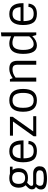

<svg xmlns="http://www.w3.org/2000/svg" viewBox="1546 -2354 1041 4173"><g transform="rotate(-90 2066.5 -267.5)"><path d="M181 -198 136 -154Q113 -132 113 -104Q113 -67 159 -67H383Q456 -67 497.5 -28.5Q539 10 539 66.5Q539 123 517 156.5Q495 190 454 206Q383 233 270 233Q157 233 95.5 203.5Q34 174 34 104.5Q34 35 94 -8Q37 -30 37 -94Q37 -142 79 -184L127 -232Q74 -284 74 -383Q74 -463 115 -520Q137 -550 180.5 -568Q224 -586 281.5 -586Q339 -586 379 -572H530V-515H459Q497 -463 497 -383Q497 -303 456 -246Q434 -216 390.5 -198Q347 -180 287 -180Q227 -180 181 -198ZM285.5 -524Q157 -524 157 -383Q157 -242 285.5 -242Q414 -242 414 -383Q414 -524 285.5 -524ZM451 73Q451 34 422.5 17Q394 0 356 0H156Q115 33 115 82.5Q115 132 156 148Q197 164 283.5 164Q370 164 410.5 146.5Q451 129 451 73Z M869 14Q738 14 682 -60.5Q626 -135 626 -286Q626 -586 865 -586Q1101 -586 1101 -298V-277H711Q712 -159 747 -107.5Q782 -56 869 -56Q1011 -56 1021 -171L1092 -167Q1073 14 869 14ZM713 -341H1015Q1010 -425 977 -470.5Q944 -516 866 -516Q788 -516 754 -469.5Q720 -423 713 -341Z M1204 -506V-572H1615V-514L1297 -66H1628V0H1192V-58L1512 -506Z M1888.5 -74.5Q1922 -56 1972 -56Q2022 -56 2055.5 -74.5Q2089 -93 2105 -127.5Q2121 -162 2127.5 -199.5Q2134 -237 2134 -286Q2134 -335 2127.5 -372.5Q2121 -410 2105 -444.5Q2089 -479 2055.5 -497.5Q2022 -516 1972 -516Q1922 -516 1888.5 -497.5Q1855 -479 1838.5 -444.5Q1822 -410 1816 -373Q1810 -336 1810 -286Q1810 -236 1816 -199Q1822 -162 1838.5 -127.5Q1855 -93 1888.5 -74.5ZM2220 -286Q2220 14 1972 14Q1724 14 1724 -286Q1724 -586 1972 -586Q2220 -586 2220 -286Z M2455 -512Q2556 -586 2654 -586Q2752 -586 2792 -541.5Q2832 -497 2832 -406V0H2746V-404Q2746 -464 2723 -490Q2700 -516 2646 -516Q2553 -516 2466 -449V0H2380V-572H2431Z M3166 14Q2982 14 2982 -286Q2982 -586 3205 -586Q3282 -586 3363 -547V-758L3449 -768V0H3392L3367 -87Q3276 14 3166 14ZM3194 -56Q3284 -56 3363 -152V-479Q3291 -518 3222 -518Q3138 -518 3103 -457Q3068 -396 3068 -286Q3068 -56 3194 -56Z M3852 14Q3721 14 3665 -60.5Q3609 -135 3609 -286Q3609 -586 3848 -586Q4084 -586 4084 -298V-277H3694Q3695 -159 3730 -107.5Q3765 -56 3852 -56Q3994 -56 4004 -171L4075 -167Q4056 14 3852 14ZM3696 -341H3998Q3993 -425 3960 -470.5Q3927 -516 3849 -516Q3771 -516 3737 -469.5Q3703 -423 3696 -341Z"/></g></svg>

Font: Sintony
Style: Regular
Weight: 400
Version: Version 001.001